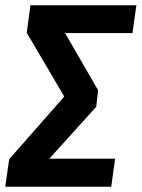

<svg xmlns="http://www.w3.org/2000/svg" viewBox="-32 -712 540 732"><path d="M473 -586H216L342 -368L335 -305L156 -107H407L392 0H-12L3 -105L213 -344L70 -587L84 -692H488Z"/></svg>

Font: Fira Sans Condensed SemiBold
Style: Italic
Weight: 600
Width: 3
Italic angle: -8°
Designer: bBox Type GmbH & Carrois Corporate GbR & Edenspiekermann AG
Foundry: bBox Type GmbH & Carrois Corporate GbR & Edenspiekermann AG
Version: Version 4.301